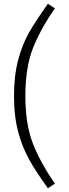

<svg xmlns="http://www.w3.org/2000/svg" viewBox="-20 -857 364 1014"><path d="M233 137Q171 52 134.5 -13.5Q98 -79 77 -157Q54 -240 54 -350Q54 -459 76.5 -542.5Q99 -626 135 -688Q171 -750 233 -837L270 -813Q194 -704 154 -602.5Q114 -501 114 -350Q114 -202 153 -101Q192 0 270 113Z"/></svg>

Font: Trujillo Light
Style: Regular
Weight: 300
Designer: Fira Sans original fonts by bBox Type GmbH, Carrois Corporate GbR, & Edenspiekermann AG / Changes by Cristiano Sobral
Foundry: Fira Sans original fonts by bBox Type GmbH, Carrois Corporate GbR, & Edenspiekermann AG / Changes by Cristiano Sobral
Version: Version 4.301;July 28, 2020;FontCreator 13.0.0.2655 64-bit